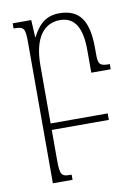

<svg xmlns="http://www.w3.org/2000/svg" viewBox="-83 -556 614 845"><g transform="rotate(-10 223.5 -134.0)"><path d="M120 134V0H375V-29H120V-287C120 -418 172 -470 239 -470C309 -470 335 -412 335 -319V-218H422V-241C379 -241 370 -247 370 -293V-322C370 -444 332 -500 241 -500C178 -500 146 -464 121 -415H119L115 -492H32V-469C79 -469 84 -463 84 -394V232H172V209C128 209 120 206 120 134Z"/></g></svg>

Font: Noto Serif Armenian ExtraCondensed ExtraLight
Style: Regular
Weight: 200
Width: 2
Designer: Monotype Design Team
Foundry: Monotype Imaging Inc.
Version: Version 2.008